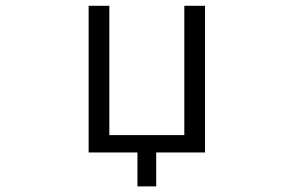

<svg xmlns="http://www.w3.org/2000/svg" viewBox="-20 -540 1040 680"><path d="M632.8 -519.5H706.1V0H533.2V120.1H466.8V0H293.9V-519.5H367.2V-61.5H632.8Z"/></svg>

Font: GenEi Gothic M SemiLight
Style: Regular
Weight: 350
Designer: o_tamon (Modified); [Source Han Sans]
Ryoko NISHIZUKA  (kana & ideographs); Paul D. Hunt (Latin, Greek & Cyrillic); Wenl
Version: Version 1.1a;Original Version 1.004